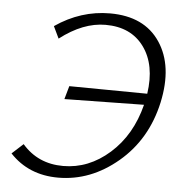

<svg xmlns="http://www.w3.org/2000/svg" viewBox="-50 -712 725 765"><g transform="rotate(5 313.0 -329.0)"><path d="M360 -664Q497 -664 560 -570Q623 -476 591 -328Q558 -178 449 -86Q340 6 210 6Q92 6 17 -74L62 -115Q125 -42 226 -42Q328 -42 411.5 -116Q495 -190 526 -313L208 -308L223 -361L535 -358Q552 -474 500 -545.5Q448 -617 346 -617Q256 -617 164 -546L141 -594Q243 -664 360 -664Z"/></g></svg>

Font: EauTest Semilight
Style: Italic
Weight: 300
Italic angle: -12°
Designer: Christian Thalmann (Catharsis Fonts)
Version: Version 0.001;PS 000.001;hotconv 1.0.88;makeotf.lib2.5.64775